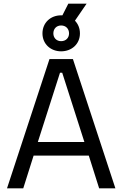

<svg xmlns="http://www.w3.org/2000/svg" viewBox="-20 -1020 663 1040"><path d="M311 -742C369 -742 413 -782 413 -839C413 -867 403 -890 386 -908L449 -1000H350L318 -937H311C254 -937 210 -897 210 -839C210 -782 254 -742 311 -742ZM311 -882C337 -882 354 -864 354 -839C354 -815 337 -797 311 -797C286 -797 269 -815 269 -839C269 -864 286 -882 311 -882ZM375 -700H248L18 0H106L162 -177H461L517 0H605ZM185 -251 305 -626H317L437 -251Z"/></svg>

Font: Space Text
Style: Regular
Weight: 400
Designer: Florian Karsten (Space Text), Colophon Foundry (Space Mono)
Foundry: Florian Karsten
Version: Version 1.003;PS 001.003;hotconv 1.0.88;makeotf.lib2.5.64775